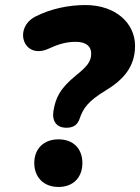

<svg xmlns="http://www.w3.org/2000/svg" viewBox="-20 -736 556 762"><path d="M244 -229C275 -229 289 -244 296 -265C310 -306 329 -334 398 -376C468 -418 516 -470 516 -554C516 -644 439 -716 319 -716C252 -716 180 -701 120 -670C32 -624 73 -499 171 -542C210 -560 241 -570 281 -570C323 -570 342 -551 342 -523C342 -489 321 -469 282 -437C217 -384 201 -348 192 -295C186 -254 205 -229 244 -229ZM212 6C272 6 307 -33 307 -89C307 -145 272 -183 212 -183C153 -183 116 -145 116 -89C116 -33 153 6 212 6Z"/></svg>

Font: SN Pro Heavy
Style: Italic
Weight: 800
Italic angle: -9°
Designer: Tobias Whetton
Foundry: Supernotes
Version: Version 1.001;Glyphs 3.2 (3249)